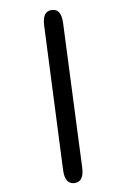

<svg xmlns="http://www.w3.org/2000/svg" viewBox="-185 -876 755 1122"><g transform="rotate(-20 192.5 -315.5)"><path d="M73 183Q18 171 36 89L221 -743Q239 -825 294 -813Q348 -801 330 -719L146 113Q128 195 73 183Z"/></g></svg>

Font: Resource Han Rounded TW Heavy
Style: Regular
Weight: 900
Designer: Cyano Hao (round all glyphs); Ryoko NISHIZUKA 西塚涼子 (kana, bopomofo & ideographs); Paul D. Hunt (Latin, Greek & Cyrillic)
Foundry: Cyano Hao
Version: 0.990